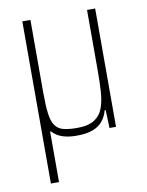

<svg xmlns="http://www.w3.org/2000/svg" viewBox="-80 -568 622 815"><g transform="rotate(-10 230.5 -160.5)"><path d="M73 189V-510H108V-195Q108 -140 112.5 -106Q117 -72 129.5 -54Q142 -36 165 -30Q188 -24 224 -24Q272 -24 298.5 -41Q325 -58 336 -88.5Q347 -119 349.5 -159.5Q352 -200 352 -246V-510H387V0H359L356 -78H352Q345 -52 329.5 -32.5Q314 -13 287 -2.5Q260 8 216 8Q185 8 162 1.5Q139 -5 123 -18Q107 -31 96 -53L142 -29H108V189Z"/></g></svg>

Font: Saira Thin Condensed
Style: Regular
Weight: 100
Width: 3
Version: Version 1.101